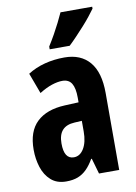

<svg xmlns="http://www.w3.org/2000/svg" viewBox="-87 -823 628 889"><g transform="rotate(-10 227.0 -378.0)"><path d="M242 -557Q319 -557 360.5 -508Q402 -459 402 -362V0H307L286 -73H283Q267 -45 248.5 -26.5Q230 -8 207 1Q184 10 152 10Q108 10 80.5 -14.5Q53 -39 40.5 -78Q28 -117 28 -161Q28 -247 74 -290.5Q120 -334 205 -338L271 -341V-363Q271 -408 257.5 -430Q244 -452 214 -452Q192 -452 164.5 -443Q137 -434 105 -414L69 -511Q105 -534 149 -545.5Q193 -557 242 -557ZM236 -252Q198 -250 179 -229Q160 -208 160 -167Q160 -130 171.5 -112Q183 -94 206 -94Q235 -94 253 -124Q271 -154 271 -204V-254ZM410 -757Q400 -743 384.5 -723.5Q369 -704 350 -683Q331 -662 312 -642Q293 -622 276 -606H182V-619Q199 -646 213 -671Q227 -696 239 -720Q251 -744 261 -766H410Z"/></g></svg>

Font: Noto Sans Display ExtraCondensed
Style: Bold
Weight: 700
Width: 2
Designer: Monotype Design Team
Foundry: Monotype Imaging Inc.
Version: Version 2.003